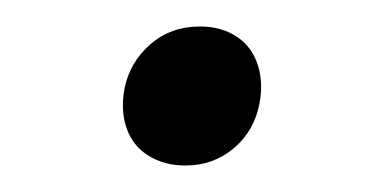

<svg xmlns="http://www.w3.org/2000/svg" viewBox="-20 -287 293 145"><path d="M120 -162Q104 -162 92 -169.5Q80 -177 75.5 -190.5Q71 -204 74 -220Q78 -240 93.5 -253.5Q109 -267 131 -267Q147 -267 158.5 -259.5Q170 -252 174.5 -238.5Q179 -225 176 -209Q172 -188 156.5 -175Q141 -162 120 -162Z"/></svg>

Font: Ysabeau Office Medium
Style: Italic
Weight: 500
Italic angle: -12°
Designer: Christian Thalmann (Catharsis Fonts)
Version: Version 2.001;gftools[0.9.30]; featfreeze: tnum,lnum,ss02